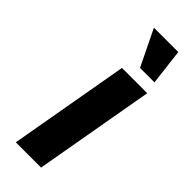

<svg xmlns="http://www.w3.org/2000/svg" viewBox="-234 -726 752 752"><g transform="rotate(45 141.5 -350.0)"><path d="M136 -500 48 0H188L276 -500ZM113 -700 186 -550H266L248 -700Z"/></g></svg>

Font: Scada
Style: Bold Italic
Weight: 700
Designer: Jovanny Lemonad
Foundry: Jovanny Lemonad
Version: Version 3.005